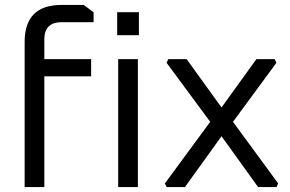

<svg xmlns="http://www.w3.org/2000/svg" viewBox="-20 -760 1180 780"><path d="M80.1 0V-589.8Q80.1 -740 230.3 -740H320.2L360.2 -710.1V-669.9H230.2Q160.1 -669.9 160.1 -599.8V-519.9H350.2V-449.8H160.1V0Z M456 -616.9V-710.5H544.3V-616.9ZM460.1 0V-519.9H540.1V0Z M649.9 -14.9 834 -265.1 656.7 -505 664 -519.9H738.1L879.9 -323.4L1021.7 -519.9H1095.8L1103.1 -505L926.5 -265.1L1110 -14.9L1103.4 0H1028.5L879.9 -206.6L731.3 0H657.1Z"/></svg>

Font: Oxanium ExtraLight
Style: Regular
Weight: 200
Designer: Severin Meyer
Version: Version 2.000